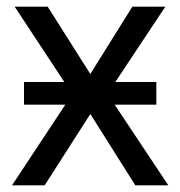

<svg xmlns="http://www.w3.org/2000/svg" viewBox="-20 -556 541 576"><path d="M52 -310V-242H176L16 0H114L251 -214L386 0H485L324 -242H449V-310H326L476 -536H377L251 -334L123 -536H24L173 -310Z"/></svg>

Font: Noto Sans Thai
Style: Regular
Weight: 400
Designer: Monotype Design Team
Foundry: Monotype Imaging Inc.
Version: Version 1.901